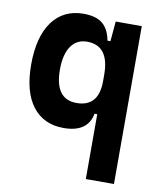

<svg xmlns="http://www.w3.org/2000/svg" viewBox="-84 -595 754 889"><g transform="rotate(10 293.0 -151.0)"><path d="M236.8 9.8Q142.6 9.8 90.6 -58.3Q38.6 -126.5 38.6 -253.9Q38.6 -384.3 90.8 -455.8Q143.1 -527.3 237.8 -527.3Q296.9 -527.3 327.4 -501.7Q357.9 -476.1 367.2 -423.8H381.3L389.6 -517.6H512.2V224.6H379.9V-80.1H367.2Q350.1 9.8 236.8 9.8ZM379.9 -265.6Q379.9 -402.8 275.9 -402.8Q227.1 -402.8 200.4 -364Q173.8 -325.2 173.8 -253.9Q173.8 -114.7 275.9 -114.7Q379.9 -114.7 379.9 -235.4Z"/></g></svg>

Font: Cascadia Mono PL
Style: Bold
Weight: 700
Monospace: yes
Designer: Aaron Bell
Foundry: Saja Typeworks
Version: Version 2404.023; ttfautohint (v1.8.4)